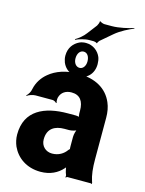

<svg xmlns="http://www.w3.org/2000/svg" viewBox="-127 -920 758 1006"><g transform="rotate(15 252.5 -417.5)"><path d="M453 -128V-352C453 -383 448 -410 438 -433C409 -501 345 -538 252 -538C187 -538 133 -519 96 -488C70 -467 48 -436 40 -397C38 -382 27 -365 18 -358L20 -355C28 -362 50 -370 65 -370H157C165 -370 176 -364 179 -359L182 -361C179 -366 179 -383 181 -390C189 -419 213 -434 244 -434C290 -434 311 -404 311 -353V-338C311 -331 313 -318 317 -314L320 -317C316 -321 304 -323 297 -323H253C128 -323 25 -279 25 -148C25 -125 30 -104 38 -85C63 -30 117 10 193 10C246 10 285 -11 311 -40C315 -44 320 -50 321 -54L317 -55C316 -51 318 -43 319 -37C321 -26 324 -16 328 -7C329 -5 328 1 327 3L330 5C331 3 334 0 337 0H464C466 0 468 2 469 3L471 1C470 0 469 -2 469 -4C469 -5 470 -7 470 -7L468 -10C457 -43 453 -80 453 -128ZM166 -159C166 -218 205 -240 257 -240H282C296 -240 320 -246 327 -253L324 -256C317 -249 311 -225 311 -211V-162C311 -159 311 -145 313 -143L316 -146C314 -148 307 -141 305 -138C289 -115 262 -98 227 -98C193 -98 166 -122 166 -159ZM282 -807 243 -756C229 -736 204 -717 188 -708L190 -705C206 -713 238 -723 263 -723H287C291 -723 302 -720 303 -717L306 -718C305 -721 313 -731 315 -733L376 -785C405 -810 449 -832 475 -842L474 -845C446 -836 396 -824 357 -824H317C311 -824 296 -829 294 -833L290 -831C292 -827 285 -812 282 -807ZM162 -612C162 -599 165 -587 169 -576C182 -545 209 -523 250 -523C299 -523 337 -557 337 -612C337 -625 335 -638 331 -649C319 -679 289 -704 250 -704C238 -704 226 -702 215 -697C186 -683 162 -656 162 -612ZM250 -657C270 -657 282 -638 282 -612C282 -588 269 -569 250 -569C231 -569 217 -587 217 -612C217 -638 230 -657 250 -657Z"/></g></svg>

Font: Asimov
Style: EdgeExtreme
Weight: 500
Designer: Google
Version: Version 2.000980: 2014